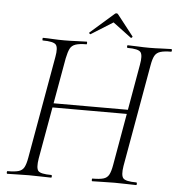

<svg xmlns="http://www.w3.org/2000/svg" viewBox="-54 -815 809 866"><g transform="rotate(5 351.0 -382.0)"><path d="M11 0Q8 0 8 -6Q8 -12 11 -12Q43 -12 60.5 -17Q78 -22 86 -37Q94 -52 99 -81L181 -544Q189 -587 177.5 -600Q166 -613 118 -613Q116 -613 116 -619Q116 -625 118 -625Q138 -625 162.5 -623.5Q187 -622 215 -622Q244 -622 270.5 -623.5Q297 -625 316 -625Q318 -625 318 -619Q318 -613 316 -613Q284 -613 266.5 -607Q249 -601 241.5 -586Q234 -571 228 -542L146 -81Q139 -38 149.5 -25Q160 -12 209 -12Q212 -12 212 -6Q212 0 209 0Q189 0 163 -1Q137 -2 108 -2Q80 -2 55 -1Q30 0 11 0ZM161 -316 165 -335H547L545 -316ZM395 0Q393 0 393 -6Q393 -12 395 -12Q428 -12 445 -17Q462 -22 470 -37Q478 -52 483 -81L564 -542Q572 -585 561.5 -599Q551 -613 502 -613Q499 -613 499 -619Q499 -625 502 -625Q521 -625 546.5 -623.5Q572 -622 600 -622Q627 -622 653.5 -623.5Q680 -625 699 -625Q702 -625 702 -619Q702 -613 699 -613Q668 -613 650.5 -607.5Q633 -602 625 -587.5Q617 -573 612 -544L530 -81Q523 -38 534.5 -25Q546 -12 594 -12Q597 -12 597 -6Q597 0 594 0Q575 0 549.5 -1Q524 -2 496 -2Q468 -2 441.5 -1Q415 0 395 0ZM330 -660Q329 -659 325.5 -662Q322 -665 324 -667L429 -759Q433 -764 438.5 -764Q444 -764 447 -759L519 -667Q521 -665 517.5 -661.5Q514 -658 512 -660L429 -722Z"/></g></svg>

Font: Cormorant Light
Style: Italic
Weight: 300
Italic angle: -10°
Designer: Christian Thalmann (Catharsis Fonts)
Foundry: Catharsis Fonts
Version: Version 4.000